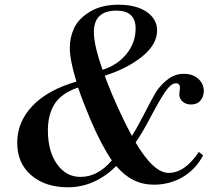

<svg xmlns="http://www.w3.org/2000/svg" viewBox="-20 -783 904 814"><path d="M646 -654Q646 -595 583.5 -544Q521 -493 424 -462Q453 -383 490 -305Q508 -265 539 -207Q559 -237 587.5 -292.5Q616 -348 634.5 -381.5Q653 -415 686 -442.5Q719 -470 759 -470Q797 -470 820.5 -449Q844 -428 844 -397Q844 -374 830 -357Q816 -340 790 -340Q768 -340 754 -352.5Q740 -365 740 -383Q740 -387 741.5 -396Q743 -405 743 -410Q743 -430 726 -430Q705 -430 680.5 -394Q656 -358 619.5 -288.5Q583 -219 555 -179Q631 -50 695 -50Q764 -50 823 -139L841 -124Q809 -64 754 -32Q699 0 632 0Q539 0 473 -79Q381 11 268 11Q172 11 112.5 -40Q53 -91 53 -178Q53 -266 117.5 -334Q182 -402 304 -437Q276 -527 276 -581Q276 -626 295 -665.5Q314 -705 362.5 -734Q411 -763 482 -763Q558 -763 602 -732.5Q646 -702 646 -654ZM363 -277Q331 -353 311 -412Q241 -388 212 -343Q183 -298 183 -230Q183 -142 221.5 -87.5Q260 -33 321 -33Q395 -33 454 -103Q409 -169 363 -277ZM378 -647Q378 -590 415 -487Q478 -507 516.5 -554.5Q555 -602 555 -662Q555 -738 474 -738Q378 -738 378 -647Z"/></svg>

Font: Libre Bodoni
Style: Italic
Weight: 400
Italic angle: -13°
Designer: Pablo Impallari, Rodrigo Fuenzalida
Foundry: Pablo Impallari, Rodrigo Fuenzalida
Version: Version 1.001